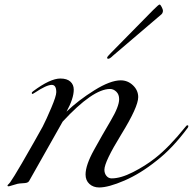

<svg xmlns="http://www.w3.org/2000/svg" viewBox="-20 -806 850 846"><path d="M469 -573 655 -762Q679 -786 683 -786Q687 -786 692.5 -775Q698 -764 698 -759Q698 -747 688 -740L477 -560Q464 -547 457 -547Q452 -547 452 -552Q452 -556 469 -573ZM305 -411Q305 -372 273 -314Q325 -364 395.5 -408Q466 -452 512 -452Q543 -452 566 -430Q589 -408 589 -378Q589 -335 514.5 -214Q440 -93 440 -58Q440 -42 449 -31Q458 -20 472 -20Q512 -20 566 -47.5Q620 -75 662 -108Q724 -156 798 -248Q802 -254 806 -254Q810 -254 810 -250Q810 -248 808 -244Q740 -152 670 -98Q599 -41 528.5 -10.5Q458 20 417 20Q391 20 374 4.5Q357 -11 357 -37Q357 -78 394 -145Q431 -212 468 -274.5Q505 -337 505 -369Q505 -390 492.5 -402Q480 -414 465 -414Q389 -414 256 -270L108 -8Q105 -3 98.5 -1Q92 1 79 1.5Q66 2 57 4Q45 7 33 11Q21 15 17 15Q13 15 13 11Q13 10 14.5 8.5Q16 7 19 4Q22 1 25 -3Q38 -21 76 -86Q139 -195 168 -248Q184 -279 206 -331Q228 -383 228 -400Q228 -432 208 -432Q185 -432 134 -398Q125 -392 124 -392Q120 -392 120 -396Q120 -400 126 -404Q201 -460 246 -460Q275 -460 290 -446.5Q305 -433 305 -411Z"/></svg>

Font: Miama Nueva
Style: Medium
Weight: 400
Italic angle: -28°
Version: Version 1.0